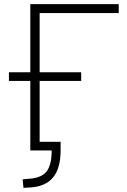

<svg xmlns="http://www.w3.org/2000/svg" viewBox="-20 -725 613 925"><path d="M93 180 89 139 123 136Q183 131 206 99Q229 67 229 0H126V-335H23V-377H126V-705H552V-662H171V-377H371V-335H171V-42H272V-1Q272 86 235.5 130Q199 174 126 178Z"/></svg>

Font: Nunito Sans 10pt ExtraLight
Style: Regular
Weight: 250
Designer: Vernon Adams
Foundry: Vernon Adams
Version: Version 3.101;gftools[0.9.27]